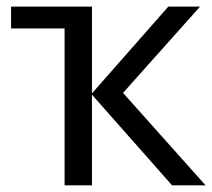

<svg xmlns="http://www.w3.org/2000/svg" viewBox="-20 -556 637 576"><path d="M173.8 -470.7H13.2V-536.1H255.9V-275.9L484.9 -536.1H580.1L349.1 -277.3L596.7 0H496.1L255.9 -272V0H173.8Z"/></svg>

Font: Viking Open Sans
Style: Regular
Weight: 400
Foundry: Ascender Corporation
Version: Version 2.001